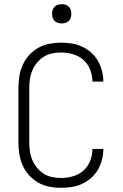

<svg xmlns="http://www.w3.org/2000/svg" viewBox="-20 -886 590 918"><path d="M271 12Q243 12 215 6.5Q187 1 162.5 -13Q138 -27 119 -48Q100 -69 88.5 -95Q77 -121 72.5 -149Q68 -177 68 -205V-465Q68 -493 72.5 -521Q77 -549 88.5 -575Q100 -601 119 -622Q138 -643 162.5 -657Q187 -671 215 -676.5Q243 -682 271 -682Q297 -682 323 -678Q349 -674 372.5 -663Q396 -652 415.5 -635Q435 -618 448 -595.5Q461 -573 467.5 -548Q474 -523 474 -497V-496H422Q422 -525 411 -553Q400 -581 378.5 -600Q357 -619 328.5 -627Q300 -635 271 -635Q250 -635 228.5 -630.5Q207 -626 189 -614.5Q171 -603 157 -586Q143 -569 134.5 -549Q126 -529 123 -508Q120 -487 120 -465V-205Q120 -183 123 -162Q126 -141 134.5 -121Q143 -101 157 -84Q171 -67 189 -55.5Q207 -44 228.5 -39.5Q250 -35 271 -35Q300 -35 328.5 -43Q357 -51 378.5 -70Q400 -89 411 -117Q422 -145 422 -174H474V-173Q474 -147 467.5 -122Q461 -97 448 -74.5Q435 -52 415.5 -35Q396 -18 372.5 -7Q349 4 323 8Q297 12 271 12ZM275 -774Q266 -774 257 -776.5Q248 -779 241 -786Q234 -793 231.5 -802Q229 -811 229 -820Q229 -829 231.5 -838Q234 -847 241 -854Q248 -861 257 -863.5Q266 -866 275 -866Q284 -866 293 -863.5Q302 -861 309 -854Q316 -847 318.5 -838Q321 -829 321 -820Q321 -811 318.5 -802Q316 -793 309 -786Q302 -779 293 -776.5Q284 -774 275 -774Z"/></svg>

Font: Lode Dark
Style: Regular
Weight: 400
Monospace: yes
Designer: Belleve Invis
Foundry: Belleve Invis
Version: Version 29.2.0; ttfautohint (v1.8.3)